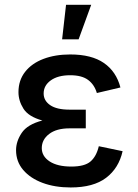

<svg xmlns="http://www.w3.org/2000/svg" viewBox="-20 -783 584 812"><path d="M278.8 9.8Q212.4 9.8 160.4 -9.5Q108.4 -28.8 78.1 -64.2Q47.9 -99.6 47.9 -147.9Q47.9 -185.1 71.8 -220.9Q95.7 -256.8 159.2 -273.4Q100.6 -289.6 79.3 -323.2Q58.1 -356.9 58.1 -393.1Q58.1 -443.4 86.2 -479.2Q114.3 -515.1 163.8 -533.9Q213.4 -552.7 277.3 -552.7Q367.2 -552.7 419.4 -516.6Q471.7 -480.5 489.3 -413.1L389.6 -389.6Q379.4 -424.8 352.8 -444.8Q326.2 -464.8 276.9 -464.8Q225.1 -464.8 194.8 -443.1Q164.6 -421.4 164.6 -387.7Q164.6 -357.4 192.1 -338.4Q219.7 -319.3 273.9 -319.3H342.8V-240.2H273.9Q218.8 -240.2 187.7 -216.3Q156.7 -192.4 156.7 -156.7Q156.7 -122.1 189.9 -100.3Q223.1 -78.6 281.7 -78.6Q337.9 -78.6 362.8 -100.1Q387.7 -121.6 397.9 -164.6L498.5 -143.6Q482.4 -71.8 428.7 -31Q375 9.8 278.8 9.8ZM242.7 -616.7 259.3 -762.7H365.7L312.5 -616.7Z"/></svg>

Font: Inter Medium
Style: Regular
Weight: 500
Designer: Rasmus Andersson
Foundry: rsms
Version: Version 4.001;git-9221beed3